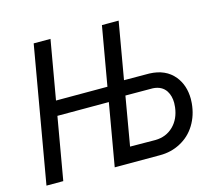

<svg xmlns="http://www.w3.org/2000/svg" viewBox="-101 -840 1106 970"><g transform="rotate(-15 452.0 -355.5)"><path d="M530.3 -336.4 486.3 -81.1 619.1 -80.1Q675.3 -81.1 712.6 -117.7Q750 -154.3 757.3 -214.4Q758.8 -226.1 758.8 -236.8Q758.8 -273.4 742.2 -299.8Q720.7 -333 673.8 -335.9ZM185.1 -402.8H454.1L507.8 -710.9H595.2L543.5 -413.1L675.8 -412.6Q760.7 -409.7 805.7 -354.5Q844.7 -306.6 845.2 -234.9Q845.2 -224.1 844.2 -212.9Q838.9 -150.4 808.6 -101.1Q778.3 -51.8 727.5 -25.4Q679.7 0 622.1 0Q619.1 0 615.7 0H384.3L440.9 -326.2H171.9L115.2 0H27.3L150.9 -710.9H238.8Z"/></g></svg>

Font: MAUL Condensed Italic
Style: Condenced Regular Italic
Weight: 400
Italic angle: -12°
Designer: MAUL
Version: Version 1.0; 2020; ttfautohint (v1.8.3)